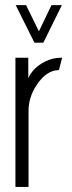

<svg xmlns="http://www.w3.org/2000/svg" viewBox="-20 -739 284 759"><path d="M42 -718.8H83L133.8 -615.2L183.6 -718.8H224.6L151.4 -570.3H116.2ZM41 0V-510.7H91.8V-430.7Q111.3 -471.7 157.2 -495.1Q187.5 -510.7 219.7 -510.7H225.6L212.9 -461.9Q164.1 -461.9 125 -403.3Q92.8 -354.5 92.8 -300.8V0Z"/></svg>

Font: Post No Bills Colombo
Style: Regular
Weight: 400
Designer: Kosala Senevirathne, Siva Puranthara, Lasantha Premarathna, Tharique Azeez
Foundry: Mooniak
Version: Version 1.220 ; ttfautohint (v1.6)